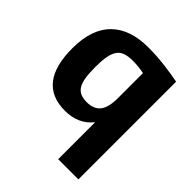

<svg xmlns="http://www.w3.org/2000/svg" viewBox="-211 -683 1035 1035"><g transform="rotate(45 307.0 -165.0)"><path d="M403 -62Q346 10 244 10Q34 10 34 -257Q34 -403 108 -476.5Q182 -550 321 -550Q383 -550 444.5 -542.5Q506 -535 557 -525V220H403ZM295 -106Q347 -106 372.5 -137.5Q398 -169 398 -241V-431Q357 -440 313 -440Q278 -440 255 -432Q232 -424 218.5 -405Q205 -386 199 -354Q193 -322 193 -274Q193 -226 198 -194Q203 -162 215 -142.5Q227 -123 246.5 -114.5Q266 -106 295 -106Z"/></g></svg>

Font: Encode Sans Narrow
Style: Bold
Weight: 700
Designer: Pablo Impallari, Andres Torresi
Foundry: Pablo Impallari, Andres Torresi
Version: Version 1.000; ttfautohint (v1.00) -l 8 -r 50 -G 200 -x 14 -